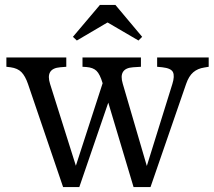

<svg xmlns="http://www.w3.org/2000/svg" viewBox="-20 -754 872 782"><path d="M237 8 94 -412Q83 -444 67.5 -460Q52 -476 23 -480L6 -482V-520H250V-482L225 -480Q164 -475 184 -412L289 -79L398 -415Q387 -452 373 -465.5Q359 -479 332 -481L316 -482V-520H554V-482L522 -480Q461 -476 480 -413L578 -78L682 -412Q692 -444 684.5 -460Q677 -476 641 -480L620 -482V-520H830V-482L812 -479Q785 -475 767 -459.5Q749 -444 738 -412L593 8H524L421 -336L303 8ZM293 -589 277 -604 387 -734H450L559 -604L544 -589L419 -662H417Z"/></svg>

Font: Hedvig Letters Serif 14pt
Style: Regular
Weight: 400
Designer: Alexander Örn & Tor Weibull
Foundry: Kanon Foundry
Version: Version 1.000; ttfautohint (v1.8.4.7-5d5b)